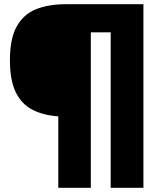

<svg xmlns="http://www.w3.org/2000/svg" viewBox="-20 -723 775 909"><path d="M256 166V-172Q185 -177 133.5 -203.5Q82 -230 54.5 -286.5Q27 -343 27 -438Q27 -540 59 -597.5Q91 -655 150 -679Q209 -703 290 -703H659V166H504V-570H410V166Z"/></svg>

Font: Ruda SemiBold
Style: Bold
Weight: 900
Designer: Mariela Monsalve and Angelina Sanchez
Foundry: Mariela Monsalve and Angelina Sanchez
Version: Version 2.000